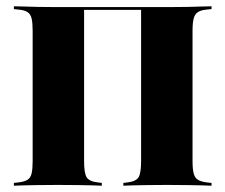

<svg xmlns="http://www.w3.org/2000/svg" viewBox="-20 -591 717 611"><path d="M83.9 -201.6V-492.7Q83.9 -518.5 80.6 -532.3Q77.4 -546 67.7 -552.4Q58.1 -558.9 38.7 -560.5L24.2 -562.1V-571Q37.9 -571 57.3 -570.2Q76.6 -569.4 101.2 -569Q125.8 -568.5 153.2 -568.5H165.3H511.3H523.4Q551.6 -568.5 575.8 -569Q600 -569.4 620.2 -570.2Q640.3 -571 653.2 -571V-562.1L637.9 -560.5Q619.4 -558.9 609.7 -552.4Q600 -546 596.4 -532.3Q592.7 -518.5 592.7 -492.7V-201.6H429V-562.1L433.1 -559.7H244.4L247.6 -562.1V-201.6ZM498.4 -2.4Q471.8 -2.4 447.6 -2Q423.4 -1.6 404.4 -1.2Q385.5 -0.8 372.6 0V-8.9L385.5 -10.5Q412.9 -13.7 421 -27Q429 -40.3 429 -78.2V-201.6H592.7V-78.2Q592.7 -53.2 596.4 -39.1Q600 -25 609.7 -19Q619.4 -12.9 637.9 -10.5L653.2 -8.9V0Q640.3 -0.8 620.2 -1.2Q600 -1.6 575.8 -2Q551.6 -2.4 523.4 -2.4H511.3ZM178.2 -2.4H165.3H153.2Q125.8 -2.4 101.2 -2Q76.6 -1.6 57.3 -1.2Q37.9 -0.8 24.2 0V-8.9L38.7 -10.5Q58.1 -12.9 67.7 -19Q77.4 -25 80.6 -39.1Q83.9 -53.2 83.9 -78.2V-201.6H247.6V-78.2Q247.6 -40.3 255.6 -27Q263.7 -13.7 291.1 -10.5L304 -8.9V0Q291.9 -0.8 272.6 -1.2Q253.2 -1.6 229.8 -2Q206.5 -2.4 178.2 -2.4Z"/></svg>

Font: Playfair 144pt SemiCondensed Black
Style: Regular
Weight: 900
Width: 4
Designer: Claus Eggers Sørensen
Foundry: Claus Eggers Sørensen
Version: Version 2.203